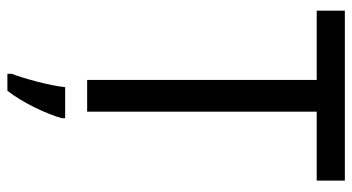

<svg xmlns="http://www.w3.org/2000/svg" viewBox="-242 -512 975 532"><g transform="rotate(90 246.0 -246.5)"><path d="M290 0V-636H481V-714H10V-636H202V0ZM308 70V61H222C218 103 198 175 185 209V221H232C265 179 297 111 308 70Z"/></g></svg>

Font: Noto Sans Lao Looped SemiCondensed
Style: Regular
Weight: 400
Width: 4
Designer: Mark Frömberg, Ben Mitchell
Foundry: The Fontpad Ltd
Version: Version 1.003